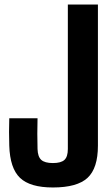

<svg xmlns="http://www.w3.org/2000/svg" viewBox="-20 -820 484 849"><path d="M214 9Q113 9 68.5 -33.5Q24 -76 21 -176Q19 -237 21 -297H146Q145 -267 145 -229Q145 -191 146 -161Q147 -127 162.5 -113Q178 -99 214 -99Q250 -99 265 -113Q280 -127 280 -161V-800H413V-176Q413 -76 367 -33.5Q321 9 214 9Z"/></svg>

Font: Big Shoulders Text ExtraBold
Style: Regular
Weight: 800
Designer: Patric King
Foundry: XO Type Co
Version: Version 1.000; ttfautohint (v1.8.2)